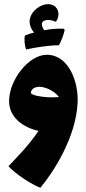

<svg xmlns="http://www.w3.org/2000/svg" viewBox="-20 -640 407 908"><path d="M258 -426C266 -436 283 -480 286 -499L282 -504C253 -506 220 -503 189 -497C180 -510 177 -522 178 -529C181 -546 211 -552 244 -537C262 -559 262 -597 235 -613C197 -637 130 -599 121 -549C118 -529 123 -508 141 -486C124 -482 109 -477 98 -472C93 -458 97 -418 104 -406C147 -416 215 -426 258 -426ZM201 -381C116 -381 23 -262 23 -162C23 -83 91 -37 162 -21C116 49 49 115 20 146C54 184 131 233 171 248C235 171 339 9 347 -154C352 -253 305 -381 201 -381ZM177 -183C146 -187 130 -193 126 -200C126 -221 149 -232 175 -229C205 -225 239 -207 259 -181C235 -179 205 -179 177 -183Z"/></svg>

Font: FilmFarsi_V5 Display
Style: Regular
Weight: 400
Designer: Borna Izadpanah
Foundry: Borna Izadpanah
Version: Version 1.000;PS 001.000;hotconv 1.0.88;makeotf.lib2.5.64775